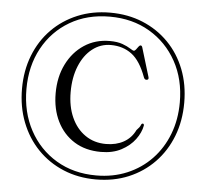

<svg xmlns="http://www.w3.org/2000/svg" viewBox="-54 -795 951 886"><g transform="rotate(5 422.0 -352.0)"><path d="M421.5 34.5Q339.5 34.5 270.8 5.8Q202 -23 151.5 -75.2Q101 -127.5 73.5 -198.5Q46 -269.5 46 -353.5Q46 -437 73.5 -507.5Q101 -578 151.5 -629.5Q202 -681 270.8 -709.5Q339.5 -738 421.5 -738Q504 -738 572.8 -709.5Q641.5 -681 692 -629.5Q742.5 -578 770 -507.8Q797.5 -437.5 797.5 -353.5Q797.5 -269 770 -198.2Q742.5 -127.5 692 -75.2Q641.5 -23 572.8 5.8Q504 34.5 421.5 34.5ZM421.5 16Q499.5 16 564.8 -11.5Q630 -39 677.5 -88.8Q725 -138.5 751 -206Q777 -273.5 777 -353.5Q777 -460 731.5 -542.5Q686 -625 606 -672.2Q526 -719.5 421.5 -719.5Q316.5 -719.5 236.5 -672.5Q156.5 -625.5 111.5 -542.8Q66.5 -460 66.5 -353.5Q66.5 -246.5 111.5 -163Q156.5 -79.5 236.5 -31.8Q316.5 16 421.5 16ZM621 -232.5Q615 -199.5 591.5 -167.8Q568 -136 528.2 -115Q488.5 -94 434 -94Q362 -94 310.2 -126.5Q258.5 -159 230.5 -215.8Q202.5 -272.5 202.5 -346Q202.5 -421.5 231.8 -480.5Q261 -539.5 312.5 -573.5Q364 -607.5 430.5 -607.5Q466 -607.5 489.8 -598.8Q513.5 -590 526.8 -581.2Q540 -572.5 544.5 -572.5Q549.5 -572.5 554.5 -579.2Q559.5 -586 564.5 -592.8Q569.5 -599.5 574 -599.5Q579.5 -599.5 582 -592L623 -456.5Q626 -445 615.5 -444Q606 -443 602 -454Q574.5 -529 534 -559.2Q493.5 -589.5 437.5 -589.5Q389.5 -589.5 351.8 -560Q314 -530.5 292.5 -478Q271 -425.5 271 -357.5Q271 -290.5 293.8 -240Q316.5 -189.5 357.8 -161Q399 -132.5 454 -132.5Q501 -132.5 536 -152Q571 -171.5 589 -209Q603.5 -223.5 606.8 -232.5Q610 -241.5 615.5 -241Q621 -241 621 -232.5Z"/></g></svg>

Font: Fraunces 72pt S000 Light
Style: Regular
Weight: 300
Version: Version 1.000; ttfautohint (v1.8.3)